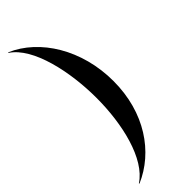

<svg xmlns="http://www.w3.org/2000/svg" viewBox="-317 -816 1003 1003"><g transform="rotate(-45 184.0 -315.0)"><path d="M19.5 -797C131 -724.5 179 -497 179 -305C179 -113 131 94.5 19.5 167L21 170C184 100 304 -72 304 -305C304 -538 184 -730 21 -800Z"/></g></svg>

Font: Bodoni* 48pt Medium
Style: Regular
Weight: 500
Version: Version 2.3